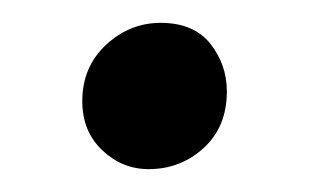

<svg xmlns="http://www.w3.org/2000/svg" viewBox="-20 -138 270 168"><path d="M110 10Q87 10 69.5 -6.5Q52 -23 52 -49.5Q52 -79.5 72.8 -98.8Q93.5 -118 120.5 -118Q149.5 -118 164 -99.8Q178.5 -81.5 178.5 -58Q178.5 -27 158.2 -8.5Q138 10 110 10Z"/></svg>

Font: Merriweather 72pt
Style: Regular
Weight: 400
Version: Version 2.100